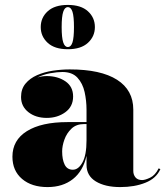

<svg xmlns="http://www.w3.org/2000/svg" viewBox="-20 -750 677 780"><path d="M145.5 -640Q145.5 -678.5 173.8 -704.2Q202 -730 255.5 -730Q309 -730 337.2 -704.2Q365.5 -678.5 365.5 -640Q365.5 -602 337.2 -576Q309 -550 255.5 -550Q202 -550 173.8 -576Q145.5 -602 145.5 -640ZM230.5 -640Q230.5 -597 236.8 -578Q243 -559 255.5 -559Q268.5 -559 274.5 -578Q280.5 -597 280.5 -640Q280.5 -683 274.5 -702Q268.5 -721 255.5 -721Q243 -721 236.8 -702Q230.5 -683 230.5 -640ZM254.5 -254H331.5V-304.5Q331.5 -340.5 323.8 -375.8Q316 -411 294.8 -434.2Q273.5 -457.5 233.5 -457.5Q212.5 -457.5 184.2 -452.5Q156 -447.5 131.5 -435Q150 -441 170 -441Q214 -441 245.5 -419.8Q277 -398.5 277 -358Q277 -317 245.2 -294Q213.5 -271 170 -271Q125 -271 95.2 -294.5Q65.5 -318 65.5 -356Q65.5 -388.5 83.5 -410.2Q101.5 -432 130.8 -444.8Q160 -457.5 194.8 -462.8Q229.5 -468 263.5 -468Q389.5 -468 455.5 -426Q521.5 -384 521.5 -304.5V-55.5Q521.5 -40 530.5 -29.2Q539.5 -18.5 557.5 -18.5Q569.5 -18.5 590 -28.2Q610.5 -38 624.5 -66L631.5 -63Q615 -25.5 571 -7.8Q527 10 468.5 10Q407 10 369.2 -13Q331.5 -36 331.5 -80V-117Q317.5 -55 276.2 -22.5Q235 10 173 10Q108.5 10 69.5 -23.2Q30.5 -56.5 30.5 -113.5Q30.5 -180.5 89.2 -217.2Q148 -254 254.5 -254ZM276 -60.5Q298.5 -60.5 315 -90Q331.5 -119.5 331.5 -180.5V-246H321.5Q290 -246 270.5 -227.5Q251 -209 241.8 -183.2Q232.5 -157.5 232.5 -135Q232.5 -101.5 242.8 -81Q253 -60.5 276 -60.5Z"/></svg>

Font: Bodoni* 24pt Fatface
Style: Regular
Weight: 900
Version: Version 2.3